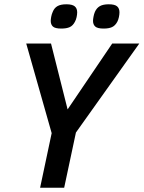

<svg xmlns="http://www.w3.org/2000/svg" viewBox="-20 -880 673 900"><path d="M335.9 -258.8 280.8 0H168L222.2 -255.9L103 -675.8H219.2L296.9 -367.2L505.9 -675.8H632.8ZM341.8 -822.3Q341.8 -812.5 339.1 -799.8Q336.4 -787.1 331.1 -777.8Q321.8 -759.8 306.9 -752.9Q292 -746.1 267.1 -746.1Q238.3 -746.1 228 -755.6Q217.8 -765.1 217.8 -782.2Q217.8 -789.1 220 -801.3Q222.2 -813.5 227.1 -824.2Q234.4 -842.8 249.5 -851.3Q264.6 -859.9 291 -859.9Q318.8 -859.9 330.3 -850.3Q341.8 -840.8 341.8 -822.3ZM540 -822.3Q540 -812.5 537.4 -799.8Q534.7 -787.1 529.8 -777.8Q520 -759.8 505.1 -752.9Q490.2 -746.1 465.8 -746.1Q437 -746.1 426.5 -755.6Q416 -765.1 416 -782.2Q416 -789.1 418.2 -801.3Q420.4 -813.5 424.8 -824.2Q433.1 -842.8 448.2 -851.3Q463.4 -859.9 489.7 -859.9Q517.6 -859.9 528.8 -850.3Q540 -840.8 540 -822.3Z"/></svg>

Font: Clear Sans Medium
Style: Italic
Weight: 500
Italic angle: -12°
Foundry: Intel Corporation
Version: Version 1.00